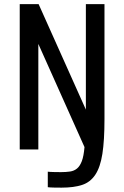

<svg xmlns="http://www.w3.org/2000/svg" viewBox="-20 -707 587 908"><path d="M73.3 0H161.3V-499.3L379.6 -11.4Q376 31 367.1 54.8Q358.1 78.6 344.2 90Q330.3 101.4 311.2 104.2Q292.1 107 268 107Q255.7 107 235.8 106.6Q215.9 106.3 206 104.9V178.3Q216.1 179.7 237.4 180.1Q258.6 180.4 271.1 180.4Q329.1 180.4 368.1 167.6Q407 154.9 430.6 119.4Q454.3 84 464.2 20.6Q474.1 -42.7 474.1 -143.4V-687.3H386.1V-188.6L162.7 -687.3H73.3Z"/></svg>

Font: Secuela Black
Style: Regular
Weight: 900
Designer: Fernando Haro
Foundry: deFharo
Version: Version 1.704